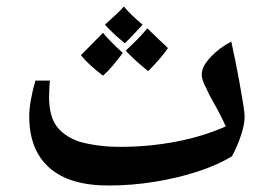

<svg xmlns="http://www.w3.org/2000/svg" viewBox="-20 -571 846 591"><path d="M314 0Q193 0 131.5 -55Q70 -110 70 -213Q70 -256 89 -323H134Q133 -319 132 -301Q131 -283 131 -273Q131 -215 153.5 -183.5Q176 -152 224 -135Q248 -128 280 -123.5Q312 -119 351 -119Q438 -119 522 -135Q606 -151 675 -182Q665 -205 649.5 -233.5Q634 -262 625 -278Q615 -298 608 -313.5Q601 -329 601 -342Q601 -366 628 -395Q655 -424 692 -443Q708 -368 716.5 -321Q725 -274 729 -248.5Q733 -223 733 -211Q733 -188 721.5 -153.5Q710 -119 694 -90Q650 -63 588.5 -43Q527 -23 456.5 -11.5Q386 0 314 0ZM297 -338Q275 -355 258 -370.5Q241 -386 229 -401Q246 -418 263 -435.5Q280 -453 297 -470Q305 -460 320.5 -444Q336 -428 358 -408Q343 -388 328 -370Q313 -352 297 -338ZM436 -352Q415 -369 398 -384.5Q381 -400 367 -415Q382 -429 399 -446Q416 -463 434 -484Q440 -477 456 -462Q472 -447 497 -423Q484 -404 468.5 -386.5Q453 -369 436 -352ZM364 -438Q343 -455 328 -469.5Q313 -484 303 -495Q324 -514 338.5 -527.5Q353 -541 361 -551Q372 -538 386.5 -524Q401 -510 419 -495Q398 -472 384 -457.5Q370 -443 364 -438Z"/></svg>

Font: Noto Naskh Arabic
Style: Regular
Weight: 400
Designer: Monotype Design Team, David Williams, Mohamad Dakak and Nizar Qandah
Foundry: Monotype Imaging Inc.
Version: Version 2.013